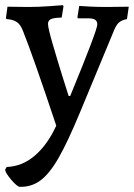

<svg xmlns="http://www.w3.org/2000/svg" viewBox="-34 -483 519 744"><path d="M-14 174 -8 164Q52 162 101 120Q150 78 184 4Q93 -269 55 -363Q46 -388 30.5 -398Q15 -408 -9 -409L-11 -413L-5 -457L76 -456Q115 -456 156.5 -459Q198 -462 210 -463L212 -458L205 -415Q173 -414 162.5 -408.5Q152 -403 152 -390Q152 -375 170 -313Q188 -251 207 -190Q226 -129 232 -111H238Q343 -366 343 -388Q343 -401 334.5 -406.5Q326 -412 308 -412H268L266 -416L273 -460Q282 -459 314.5 -457.5Q347 -456 377 -456L465 -457L458 -409Q436 -405 425 -394Q414 -383 404 -356L277 -50Q229 66 193.5 128Q158 190 123 216Q88 242 43 241Q33 241 9.5 213.5Q-14 186 -14 174Z"/></svg>

Font: Alegreya Medium
Style: Regular
Weight: 500
Designer: Juan Pablo del Peral
Foundry: Huerta Tipografica
Version: Version 2.007; ttfautohint (v1.6)